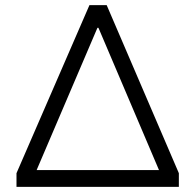

<svg xmlns="http://www.w3.org/2000/svg" viewBox="-20 -725 758 745"><path d="M44 0V-53L327 -705H394L674 -53V0ZM358 -617 108 -32 107 -65H612L611 -32L362 -617Z"/></svg>

Font: Nunito Sans 7pt SemiExpanded Light
Style: Regular
Weight: 300
Width: 6
Designer: Vernon Adams
Foundry: Vernon Adams
Version: Version 3.101;gftools[0.9.27]